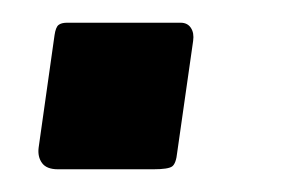

<svg xmlns="http://www.w3.org/2000/svg" viewBox="-20 -149 262 169"><path d="M136 -15Q135 -5 131.5 -2.5Q128 0 115 0H31Q21 0 17 -5.5Q13 -11 14 -19L28 -118Q29 -125 31.5 -127Q34 -129 39 -129H139Q145 -129 148 -124.5Q151 -120 150 -113Z"/></svg>

Font: Libre Franklin Medium
Style: Italic
Weight: 500
Italic angle: -8°
Designer: Pablo Impallari, Rodrigo Fuenzalida, Nhung Nguyen
Foundry: Impallari Type
Version: Version 3.000